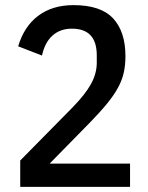

<svg xmlns="http://www.w3.org/2000/svg" viewBox="-20 -730 580 750"><path d="M488 0H59V-103L262 -309Q313 -361 335.5 -402Q358 -443 358 -485V-514Q358 -618 261 -618Q215 -618 185 -591Q155 -564 144 -513L51 -549Q74 -627 129.5 -668.5Q185 -710 267 -710Q374 -710 422 -658Q470 -606 470 -511Q470 -476 463.5 -446.5Q457 -417 441 -387.5Q425 -358 398 -325Q371 -292 330 -250L174 -91H488Z"/></svg>

Font: IBM Plex Sans Condensed Medium
Style: Regular
Weight: 500
Width: 3
Designer: Mike Abbink, Paul van der Laan, Pieter van Rosmalen
Foundry: Bold Monday
Version: Version 1.3